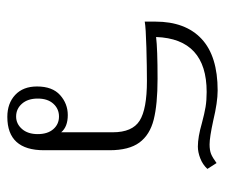

<svg xmlns="http://www.w3.org/2000/svg" viewBox="-65 -539 614 524"><g transform="rotate(90 242.0 -277.0)"><path d="M216 -71Q216 -113 239.5 -134Q263 -155 294 -155Q326 -155 341 -137V-278Q341 -331 309.5 -351Q278 -371 201 -371Q164 -371 109.5 -369.5Q55 -368 39 -365V-394Q39 -476 86 -520Q133 -564 227 -564Q259 -564 309 -552Q355 -542 374 -542Q390 -542 400 -546Q410 -550 425 -561L441 -536Q429 -523 412 -516.5Q395 -510 380 -510Q354 -510 316 -521Q290 -528 272 -531Q254 -534 231 -534Q86 -534 81 -396Q113 -400 195 -400Q265 -400 306.5 -389.5Q348 -379 369 -350.5Q390 -322 390 -269V-90Q390 10 299 10Q262 10 239 -11.5Q216 -33 216 -71ZM346 -73Q346 -100 332.5 -115.5Q319 -131 298 -131Q277 -131 263 -115.5Q249 -100 249 -73Q249 -46 263 -30Q277 -14 298 -14Q318 -14 332 -30Q346 -46 346 -73Z"/></g></svg>

Font: Trirong ExtraLight
Style: Regular
Weight: 275
Designer: Katatrad Team
Foundry: CadsonDemak
Version: Version 1.001